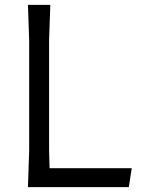

<svg xmlns="http://www.w3.org/2000/svg" viewBox="-20 -770 587 790"><path d="M522 -78 510 0H95L100 -150V-605L95 -750H187L182 -605V-150L184 -78Z"/></svg>

Font: Farro Light
Style: Regular
Weight: 300
Designer: Aceler Chua
Foundry: Grayscale Limited
Version: Version 1.101